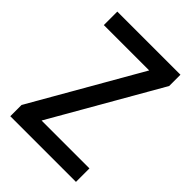

<svg xmlns="http://www.w3.org/2000/svg" viewBox="-207 -908 916 916"><g transform="rotate(45 250.5 -450.0)"><path d="M473 -93V-184H150L464 -731V-807H38V-716H344L30 -169V-93Z"/></g></svg>

Font: Noto Sans Kannada UI SemiCondensed Medium
Style: Regular
Weight: 500
Width: 4
Designer: Jelle Bosma - Monotype Design Team
Foundry: Monotype Imaging Inc.
Version: Version 2.005